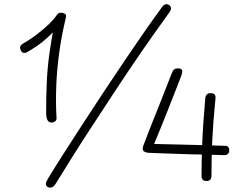

<svg xmlns="http://www.w3.org/2000/svg" viewBox="-20 -846 1136 907"><path d="M743 -809Q752 -823 761 -825.5Q770 -828 779 -822Q787 -816 788 -808Q789 -800 779 -786Q744 -738 699 -674Q654 -610 604.5 -537Q555 -464 505 -387.5Q455 -311 406.5 -237Q358 -163 316.5 -96.5Q275 -30 243 22Q233 37 223.5 39.5Q214 42 205 37Q188 27 206 -1Q238 -54 280.5 -120.5Q323 -187 371.5 -261.5Q420 -336 470.5 -412.5Q521 -489 570.5 -562Q620 -635 664 -698.5Q708 -762 743 -809ZM105 -598Q102 -597 99.5 -596.5Q97 -596 93 -596Q88 -596 84 -600Q80 -604 77.5 -609.5Q75 -615 75 -620Q75 -627 78.5 -631.5Q82 -636 90 -641Q114 -654 143.5 -675.5Q173 -697 201.5 -723Q230 -749 250 -777Q254 -782 258 -784Q262 -786 268 -786Q276 -786 284 -782Q292 -778 292 -772Q292 -764 288 -749Q269 -668 258.5 -588Q248 -508 245.5 -432.5Q243 -357 247 -290Q248 -278 240 -272.5Q232 -267 224 -267Q210 -267 204 -279Q198 -291 198 -314Q198 -392 201 -458Q204 -524 213 -590.5Q222 -657 238 -737L256 -721Q230 -692 205 -669Q180 -646 155 -629Q130 -612 105 -598ZM789 -494Q795 -511 801.5 -517Q808 -523 821 -523Q831 -523 836 -519.5Q841 -516 841 -509Q841 -506 840 -500.5Q839 -495 835 -484Q805 -407 773 -326Q741 -245 708 -166Q753 -165 813 -163.5Q873 -162 934.5 -160.5Q996 -159 1045 -157Q1054 -157 1058.5 -151Q1063 -145 1063 -135Q1063 -124 1056 -118.5Q1049 -113 1038 -113Q1033 -113 1011 -114Q989 -115 956 -115.5Q923 -116 884.5 -117Q846 -118 808 -119.5Q770 -121 737 -122Q704 -123 683 -124Q669 -125 661.5 -130Q654 -135 654 -142Q654 -146 655.5 -152.5Q657 -159 661 -168Q663 -173 673 -199.5Q683 -226 698.5 -265Q714 -304 731.5 -347.5Q749 -391 764 -430Q779 -469 789 -494ZM950 -385Q952 -395 958 -400.5Q964 -406 976 -406Q988 -406 993.5 -400Q999 -394 998 -382Q992 -321 988.5 -274.5Q985 -228 983 -188Q981 -148 980 -107.5Q979 -67 979 -17Q979 -3 973 3Q967 9 957 9Q944 9 938 3.5Q932 -2 932 -15Q932 -70 934 -134.5Q936 -199 940.5 -264.5Q945 -330 950 -385Z"/></svg>

Font: Playpen Sans ExtraLight
Style: Regular
Weight: 250
Designer: Laura Meseguer, Veronika Burian, José Scaglione
Foundry: TypeTogether
Version: Version 1.001